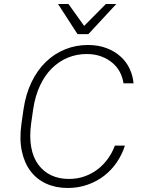

<svg xmlns="http://www.w3.org/2000/svg" viewBox="-20 -930 710 956"><path d="M317 6Q258 6 210.5 -15.5Q163 -37 132 -78Q101 -119 88.5 -178.5Q76 -238 87 -315L97 -385Q108 -461 137 -521Q166 -581 208.5 -622Q251 -663 304.5 -684.5Q358 -706 417 -706Q470 -706 511.5 -690Q553 -674 582 -647Q611 -620 626.5 -585.5Q642 -551 645 -515H595Q591 -543 578 -569Q565 -595 541.5 -615.5Q518 -636 485.5 -648.5Q453 -661 411 -661Q362 -661 318 -643Q274 -625 238.5 -590Q203 -555 179 -503.5Q155 -452 145 -385L135 -315Q126 -248 135.5 -196.5Q145 -145 171 -110Q197 -75 235.5 -57Q274 -39 323 -39Q365 -39 401.5 -52Q438 -65 467 -87.5Q496 -110 517.5 -140Q539 -170 552 -205H602Q588 -161 562 -122.5Q536 -84 499.5 -55.5Q463 -27 416.5 -10.5Q370 6 317 6ZM269 -910H321L399 -801L507 -910H559L420 -760H366Z"/></svg>

Font: Retni Sans Light
Style: Italic
Weight: 300
Italic angle: -8°
Designer: Vitaly Kuzmin
Foundry: ParaType Ltd.
Version: Version 1.00;June 10, 2019;FontCreator 11.5.0.2425 64-bit; t